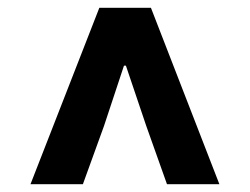

<svg xmlns="http://www.w3.org/2000/svg" viewBox="-20 -784 639 491"><path d="M58 -313 234 -764H366L541 -313H407L354 -462L302 -616H297L246 -462L192 -313Z"/></svg>

Font: Noto Sans SC Thin ExtraBold
Style: Regular
Weight: 800
Version: Version 2.004-H2;hotconv 1.0.118;makeotfexe 2.5.65603